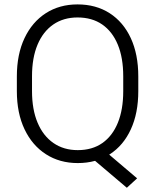

<svg xmlns="http://www.w3.org/2000/svg" viewBox="-20 -741 720 884"><path d="M611.3 80.1 564 123.5 397.5 -17.6 443.4 -62.5ZM616.7 -321.3Q616.7 -220.2 582.5 -145.8Q548.3 -71.3 485.6 -30.8Q422.9 9.8 337.9 9.8Q254.9 9.8 191.7 -30.8Q128.4 -71.3 93 -145.8Q57.6 -220.2 57.6 -321.3V-389.2Q57.6 -490.7 92.8 -565.2Q127.9 -639.6 190.9 -680.2Q253.9 -720.7 336.9 -720.7Q421.9 -720.7 484.9 -680.2Q547.9 -639.6 582.3 -565.2Q616.7 -490.7 616.7 -389.2ZM547.4 -390.1Q547.4 -474.6 522.5 -535.2Q497.6 -595.7 450.7 -628.2Q403.8 -660.6 336.9 -660.6Q272.5 -660.6 225.3 -628.2Q178.2 -595.7 152.8 -535.2Q127.4 -474.6 127.4 -390.1V-321.3Q127.4 -236.8 153.1 -176Q178.7 -115.2 226.1 -82.5Q273.4 -49.8 337.9 -49.8Q404.8 -49.8 451.4 -82.5Q498 -115.2 522.7 -176Q547.4 -236.8 547.4 -321.3Z"/></svg>

Font: Heebo Light
Style: Regular
Weight: 300
Designer: Oded Ezer
Foundry: Ezer Type House
Version: Version 3.100